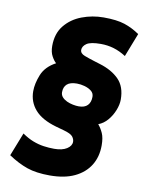

<svg xmlns="http://www.w3.org/2000/svg" viewBox="-84 -795 670 867"><g transform="rotate(10 251.0 -361.5)"><path d="M204 11Q142 11 100 -3.5Q58 -18 13 -48L55 -155Q81 -137 105.5 -127.5Q130 -118 154.5 -114.5Q179 -111 203 -111Q240 -111 261 -124.5Q282 -138 282 -157Q282 -169 273 -180.5Q264 -192 231 -201L195 -211Q128 -230 96.5 -266Q65 -302 65 -351Q65 -386 81.5 -427Q98 -468 145 -493Q135 -501 124.5 -520Q114 -539 114 -567Q114 -624 144 -661Q174 -698 221.5 -716Q269 -734 321 -734Q381 -734 417.5 -722Q454 -710 487 -687L445 -579Q417 -597 388.5 -605.5Q360 -614 329 -614Q282 -614 264 -601.5Q246 -589 246 -572Q246 -556 267 -548Q288 -540 314 -532L340 -524Q396 -507 428.5 -474Q461 -441 461 -382Q461 -359 450.5 -332.5Q440 -306 422 -285Q404 -264 380 -255Q393 -240 402.5 -219Q412 -198 412 -163Q412 -111 388 -72Q364 -33 318 -11Q272 11 204 11ZM279 -319Q306 -319 319.5 -333Q333 -347 333 -372Q333 -389 320 -399Q307 -409 289 -414Q271 -419 254 -419Q223 -419 208.5 -406Q194 -393 194 -369Q194 -356 202.5 -346.5Q211 -337 224 -331Q237 -325 252 -322Q267 -319 279 -319Z"/></g></svg>

Font: Finlandica
Style: Italic
Weight: 400
Italic angle: -8°
Designer: Niklas Ekholm, Juho Hiilivirta, Jaakko Suomalainen
Foundry: Helsinki Type Studio
Version: Version 1.064